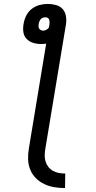

<svg xmlns="http://www.w3.org/2000/svg" viewBox="-20 -755 490 977"><path d="M311 202Q283 202 256 197.5Q229 193 205 181.5Q181 170 162.5 151.5Q144 133 134 108.5Q124 84 123 56Q122 28 127 0L215 -533Q209 -532 202.5 -531.5Q196 -531 189 -531Q168 -531 148.5 -537Q129 -543 115.5 -557Q102 -571 99 -591.5Q96 -612 100 -633Q103 -654 113 -674.5Q123 -695 140.5 -709Q158 -723 179.5 -729Q201 -735 222 -735Q244 -735 264.5 -729.5Q285 -724 298 -710Q311 -696 315 -675Q319 -654 316 -633L211 0Q208 17 207.5 33.5Q207 50 211.5 65.5Q216 81 225.5 93.5Q235 106 249 114Q263 122 279 125Q295 128 312 128ZM200 -599Q208 -599 216 -603.5Q224 -608 229 -615L232 -633Q232 -639 232 -645Q232 -651 229.5 -656.5Q227 -662 222 -664.5Q217 -667 211 -667Q204 -667 197.5 -664.5Q191 -662 187 -657Q183 -652 180.5 -646Q178 -640 177 -633Q176 -627 176 -620.5Q176 -614 179.5 -609Q183 -604 188.5 -601.5Q194 -599 200 -599Z"/></svg>

Font: Iosevka Etoile
Style: Italic
Weight: 400
Italic angle: -9°
Designer: Belleve Invis
Foundry: Belleve Invis
Version: Version 22.1.2; ttfautohint (v1.8.4)